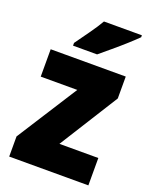

<svg xmlns="http://www.w3.org/2000/svg" viewBox="-143 -845 731 923"><g transform="rotate(20 222.5 -383.0)"><path d="M425 0H20V-103L218 -413H31V-553H415V-441L226 -140H425ZM420 -756Q402 -738 371.5 -710.5Q341 -683 307.5 -655Q274 -627 249 -606H126V-620Q151 -655 179 -694Q207 -733 226 -766H420Z"/></g></svg>

Font: Noto Sans Oriya Cond Blk
Style: Regular
Weight: 900
Width: 3
Designer: Amélie Bonet and Sol Matas
Foundry: Google LLC
Version: Version 2.006; ttfautohint (v1.8.4.7-5d5b)